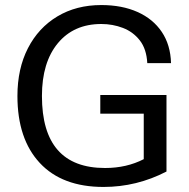

<svg xmlns="http://www.w3.org/2000/svg" viewBox="-20 -730 747 760"><path d="M390 10Q226 10 137.5 -85Q49 -180 49 -350Q49 -458 90.5 -539Q132 -620 207 -665Q282 -710 381 -710Q463 -710 524.5 -682.5Q586 -655 620.5 -603.5Q655 -552 657 -480H563Q560 -536 533.5 -570Q507 -604 466.5 -619.5Q426 -635 381 -635Q272 -635 209 -559Q146 -483 146 -350Q146 -65 396 -65Q481 -65 549 -100V-280H377V-354H639V-51Q521 10 390 10Z"/></svg>

Font: Hedvig Letters Sans
Style: Regular
Weight: 400
Designer: Alexander Örn & Tor Weibull
Foundry: Kanon Foundry
Version: Version 1.000; ttfautohint (v1.8.4.7-5d5b)